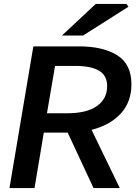

<svg xmlns="http://www.w3.org/2000/svg" viewBox="-20 -953 694 973"><path d="M149 -718H380Q502 -718 574 -673Q646 -628 646 -526Q646 -435 591 -376.5Q536 -318 444 -295L587 0H454L323 -281H202L155 0H28ZM523 -516Q523 -571 481.5 -595Q440 -619 361 -619H259L218 -379H321Q419 -379 471 -415.5Q523 -452 523 -516ZM465 -933H621L631 -919L401 -773H294Z"/></svg>

Font: Nebula Sans Semibold
Style: Regular
Weight: 600
Italic angle: -9°
Designer: Paul D. Hunt for Adobe (as Source Sans)
Foundry: Nebula Entertainment & Broadcasting LLC
Version: Version 1.010